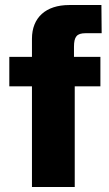

<svg xmlns="http://www.w3.org/2000/svg" viewBox="-20 -743 433 763"><path d="M379 -517H274V-557C274 -597 285 -611 320 -611H384L383 -723H255C162 -723 107 -673 107 -589V-517H17V-400H107V0H277V-400H379Z"/></svg>

Font: United Sans ExtraBold
Style: Regular
Weight: 800
Designer: Pablo Impallari, Rodrigo Fuenzalida (Modified by Dan O. Williams)
Version: Version 1.000;PS 001.000;hotconv 1.0.88;makeotf.lib2.5.64775